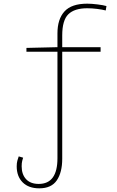

<svg xmlns="http://www.w3.org/2000/svg" viewBox="-20 -785 640 1046"><path d="M194 241Q136 241 103.5 208.5Q71 176 71 121Q71 104 74.5 90.5Q78 77 82 67L106 74Q104 80 101 91.5Q98 103 98 121Q98 165 122 191Q146 217 191 217Q293 217 293 77V-503H124V-524L293 -528V-603Q293 -681 331.5 -723Q370 -765 455 -765Q479 -765 511 -761Q543 -757 560 -752L556 -728Q537 -733 509 -736.5Q481 -740 455 -740Q386 -740 352.5 -707.5Q319 -675 319 -592V-528H528V-503H319V80Q319 154 289.5 197.5Q260 241 194 241Z"/></svg>

Font: Noto Sans Mono Thin
Style: Regular
Weight: 100
Designer: Monotype Design Team
Foundry: Monotype Imaging Inc.
Version: Version 2.014